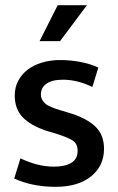

<svg xmlns="http://www.w3.org/2000/svg" viewBox="-20 -712 456 742"><path d="M337 -376Q305 -391 277.5 -397.5Q250 -404 223 -404Q181 -404 159.5 -388.5Q138 -373 138 -347Q138 -327 154 -312.5Q170 -298 220 -284L250 -275Q315 -255 348.5 -223Q382 -191 382 -137Q382 -71 332 -30.5Q282 10 195 10Q148 10 107.5 1.5Q67 -7 35 -22L59 -100Q88 -86 121 -77Q154 -68 189 -68Q232 -68 256 -83Q280 -98 280 -129Q280 -158 258.5 -170.5Q237 -183 192 -197L161 -206Q98 -227 67.5 -259Q37 -291 37 -343Q37 -374 50 -399Q63 -424 86 -442Q109 -460 141.5 -470Q174 -480 213 -480Q250 -480 288.5 -473Q327 -466 360 -451ZM212 -553H133L203 -692H316Z"/></svg>

Font: Mukta Medium
Style: Regular
Weight: 500
Designer: Girish Dalvi and Yashodeep Gholap
Foundry: Ek Type
Version: Version 2.538;PS 1.002;hotconv 16.6.51;makeotf.lib2.5.65220;